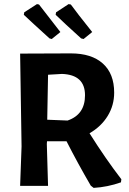

<svg xmlns="http://www.w3.org/2000/svg" viewBox="-20 -905 630 935"><path d="M274 -749 232 -715 221 -718Q137 -794 96 -833L98 -845L160 -885L170 -883Q173 -879 274 -749ZM429 -749 387 -715 375 -718Q291 -794 251 -833L253 -845L314 -885L325 -883Q353 -844 429 -749ZM325 -645Q426 -645 481 -595.5Q536 -546 536 -454Q536 -392 504.5 -340.5Q473 -289 416 -256Q494 -132 571 -32L569 -17Q504 6 436 10L422 -1Q359 -109 304 -217H209L208 -204L214 0H78L85 -192L78 -644ZM282 -545 214 -541 210 -322 309 -318Q394 -347 394 -441Q394 -541 282 -545Z"/></svg>

Font: Alegreya Sans
Style: Bold
Weight: 700
Designer: Juan Pablo del Peral
Foundry: Huerta Tipografica
Version: Version 2.007